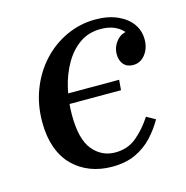

<svg xmlns="http://www.w3.org/2000/svg" viewBox="-80 -550 614 635"><g transform="rotate(-15 227.5 -232.5)"><path d="M229 10Q189 10 155 -3Q121 -16 95.5 -41.5Q70 -67 56.5 -105Q43 -143 43 -192Q43 -252 63 -303.5Q83 -355 118.5 -393.5Q154 -432 201 -453.5Q248 -475 300 -475Q344 -475 376 -460.5Q408 -446 424.5 -422.5Q441 -399 441 -369Q441 -339 424.5 -318Q408 -297 383 -297Q362 -297 350.5 -310.5Q339 -324 339 -345Q339 -370 355.5 -390Q372 -410 398 -410Q419 -410 426 -397.5Q433 -385 433 -370L402 -363Q402 -387 390 -404Q378 -421 357.5 -430.5Q337 -440 309 -440Q268 -440 237.5 -419Q207 -398 186 -362Q165 -326 154.5 -281.5Q144 -237 144 -190Q144 -106 174.5 -69.5Q205 -33 251 -33Q294 -33 324.5 -58.5Q355 -84 379 -121L409 -104Q392 -74 368 -48Q344 -22 310 -6Q276 10 229 10ZM86 -262H325L322 -227H84Z"/></g></svg>

Font: Brygada 1918 Medium
Style: Italic
Weight: 500
Italic angle: -8°
Designer: Mateusz Machalski | Borys Kosmynka | Przemek Hoffer
Foundry: NIEPODLEGLA 2018
Version: Version 3.006